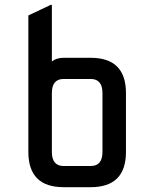

<svg xmlns="http://www.w3.org/2000/svg" viewBox="-20 -777 616 797"><path d="M244.1 -87.9H356.4Q405.3 -87.9 405.3 -146.5V-390.6Q405.3 -449.2 356.4 -449.2H244.1Q195.3 -449.2 195.3 -390.6V-146.5Q195.3 -87.9 244.1 -87.9ZM244.1 0Q97.7 0 97.7 -146.5V-712.9L190.4 -756.8H195.3V-522Q214.8 -537.1 244.1 -537.1H356.4Q502.9 -537.1 502.9 -390.6V-146.5Q502.9 0 356.4 0Z"/></svg>

Font: Nova Square
Style: Book
Weight: 400
Version: Version 2.000